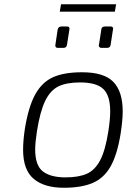

<svg xmlns="http://www.w3.org/2000/svg" viewBox="-20 -880 604 906"><path d="M89 -173Q89 -216 97 -270Q114 -376 146 -434Q178 -492 230 -515.5Q282 -539 367 -539Q471 -539 515 -493.5Q559 -448 559 -354Q559 -313 549 -248Q533 -150 502 -95Q471 -40 418 -17Q365 6 281 6Q189 6 139 -36Q89 -78 89 -173ZM491 -259Q500 -316 500 -355Q500 -429 467.5 -460Q435 -491 358 -491Q293 -491 255 -472Q217 -453 193 -403.5Q169 -354 154 -259Q146 -206 146 -175Q146 -99 182.5 -71Q219 -43 289 -43Q351 -43 389.5 -60Q428 -77 452.5 -123.5Q477 -170 491 -259ZM241 -666 252 -740Q255 -755 270 -755H296Q308 -755 308 -744L296 -668Q295 -661 290.5 -657.5Q286 -654 279 -654H253Q241 -654 241 -666ZM446 -666Q446 -660 458 -740Q459 -755 475 -755H502Q514 -755 514 -744Q514 -748 502 -668Q501 -661 496.5 -657.5Q492 -654 485 -654H458Q453 -654 449.5 -657.5Q446 -661 446 -666ZM268 -860H528L522 -825H262Z"/></svg>

Font: Exo Light
Style: Italic
Weight: 300
Italic angle: -9°
Designer: Natanael Gama
Foundry: Natanael Gama
Version: Version 1.500; ttfautohint (v1.6)